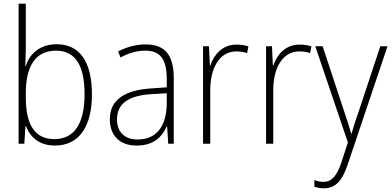

<svg xmlns="http://www.w3.org/2000/svg" viewBox="-20 -780 2126 1042"><path d="M120 -520V-760H81V0H112L118 -95H121C145 -33 196 10 278 10C413 10 479 -99 479 -267C479 -446 412 -540 287 -540C201 -540 141 -491 120 -422H117C118 -448 120 -490 120 -520ZM284 -505C389 -505 439 -425 439 -268C439 -108 382 -25 275 -25C171 -25 120 -100 120 -251V-274C120 -417 170 -505 284 -505Z M770 -539C717 -539 666 -524 621 -501L634 -468C682 -494 725 -505 768 -505C848 -505 885 -462 885 -349V-306L799 -300C657 -291 576 -238 576 -133C576 -49 625 10 722 10C814 10 859 -37 885 -94H887L893 0H923V-355C923 -484 874 -539 770 -539ZM802 -269 885 -274V-219C884 -101 834 -23 727 -23C656 -23 615 -63 615 -133C615 -220 682 -262 802 -269Z M1263 -538C1187 -538 1141 -483 1121 -424H1119L1114 -529H1082V0H1121V-288C1120 -406 1169 -501 1262 -501C1284 -501 1303 -498 1321 -492L1328 -528C1309 -535 1286 -538 1263 -538Z M1605 -538C1529 -538 1483 -483 1463 -424H1461L1456 -529H1424V0H1463V-288C1462 -406 1511 -501 1604 -501C1626 -501 1645 -498 1663 -492L1670 -528C1651 -535 1628 -538 1605 -538Z M1691 -529 1868 -7 1833 101C1806 180 1778 207 1734 207C1717 207 1702 203 1686 197V233C1703 239 1718 242 1737 242C1801 242 1838 201 1868 110L2083 -529H2044L1926 -173C1909 -126 1897 -88 1888 -55H1886C1879 -82 1868 -114 1848 -175L1731 -529Z"/></svg>

Font: Noto Sans Myanmar SemiCondensed ExtraLight
Style: Regular
Weight: 200
Width: 4
Designer: Monotype Design Team
Foundry: Monotype Imaging Inc.
Version: Version 2.107